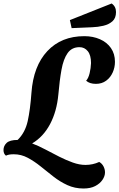

<svg xmlns="http://www.w3.org/2000/svg" viewBox="-68 -890 684 1099"><path d="M410 189Q360 189 317.5 169.5Q275 150 237.5 120.5Q200 91 164 62Q128 33 90.5 13Q53 -7 11 -7Q-5 -7 -15.5 -5Q-26 -3 -34 1Q-48 -10 -48 -31Q-48 -55 -30 -72Q-12 -89 33 -89Q76 -131 90.5 -196.5Q105 -262 112 -359Q123 -512 203 -597.5Q283 -683 415 -683Q464 -683 504 -665.5Q544 -648 567 -615Q590 -582 590 -536Q590 -504 577 -475Q564 -446 539.5 -428Q515 -410 481 -410Q445 -410 425 -428Q438 -442 445 -471Q452 -500 453 -529Q453 -574 434.5 -597Q416 -620 387 -620Q343 -620 319 -586Q295 -552 284 -491Q273 -430 266 -349Q257 -252 218.5 -179.5Q180 -107 116 -69Q153 -55 192.5 -34Q232 -13 271.5 7Q311 27 349 40.5Q387 54 421 54Q463 54 500 37Q516 46 524.5 62.5Q533 79 533 97Q533 118 518.5 139.5Q504 161 477 175Q450 189 410 189ZM342 -729 332 -775 571 -870Q596 -853 596 -821Q596 -786 575.5 -768Q555 -750 523.5 -742.5Q492 -735 459 -734Z"/></svg>

Font: Sansita Swashed SemiBold
Style: Regular
Weight: 600
Designer: Pablo Cosgaya
Foundry: Omnibus-Type
Version: Version 1.003; ttfautohint (v1.8.3)